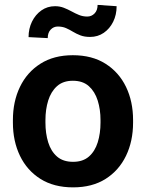

<svg xmlns="http://www.w3.org/2000/svg" viewBox="-20 -767 605 796"><path d="M33.5 -258.6V-269.2Q33.5 -346.2 62.8 -406.9Q92.1 -467.6 147.6 -502.8Q203 -538.1 282 -538.1Q361.7 -538.1 417.4 -502.8Q473.1 -467.6 502.4 -406.9Q531.7 -346.2 531.7 -269.2V-258.6Q531.7 -181.8 502.4 -121Q473.1 -60.3 417.7 -25.2Q362.2 9.8 283 9.8Q203.5 9.8 147.8 -25.2Q92.1 -60.3 62.8 -121Q33.5 -181.8 33.5 -258.6ZM168.4 -269.2V-258.6Q168.4 -214 179.8 -177Q191.3 -139.9 216.4 -118Q241.5 -96.1 283 -96.1Q323.7 -96.1 348.7 -118Q373.7 -139.9 385.2 -177Q396.7 -214 396.7 -258.6V-269.2Q396.7 -313.1 385.1 -350.1Q373.5 -387.1 348.5 -409.7Q323.5 -432.2 282 -432.2Q241.3 -432.2 216.3 -409.7Q191.3 -387.1 179.8 -350.1Q168.4 -313.1 168.4 -269.2ZM384.6 -746.7 463.5 -741.3Q463.5 -705.7 449.2 -676.8Q434.9 -647.9 410.2 -630.9Q385.4 -613.9 353.6 -613.9Q330.2 -613.9 313.3 -620.4Q296.5 -626.9 282.5 -635.4Q268.5 -644 253.7 -650.5Q238.9 -657 219.5 -657Q202.2 -657 190.1 -644.3Q177.9 -631.6 177.9 -609L98.4 -613.1Q98.4 -648.1 112.6 -677.3Q126.9 -706.4 151.7 -723.9Q176.5 -741.3 208.1 -741.3Q227.9 -741.3 244.5 -734.8Q261.1 -728.3 276.5 -719.9Q291.8 -711.4 307.7 -704.9Q323.5 -698.4 341.9 -698.4Q359.5 -698.4 372 -711.2Q384.6 -724 384.6 -746.7Z"/></svg>

Font: Vazirmatn
Style: Regular
Weight: 400
Designer: Saber Rastikerdar
Foundry: Saber Rastikerdar
Version: Version 33.003;September 2, 2022;FontCreator 14.0.0.2862 64-